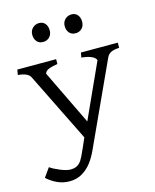

<svg xmlns="http://www.w3.org/2000/svg" viewBox="-132 -783 883 1092"><g transform="rotate(-15 309.5 -237.0)"><path d="M254.2 70.8Q240 104.2 228.9 121.5Q217.8 138.8 202.5 147.6Q187.2 156.5 163.2 156.5Q139.5 156.5 102.5 141Q65.5 125.5 47.5 112.2L46.5 112L9.2 164.5Q34 187.8 67.8 203.9Q101.5 220 141.8 220Q181.5 220 213.4 202Q245.2 184 269 153.9Q292.8 123.8 312 81L535 -404.8Q543.8 -422.8 560.5 -430.9Q577.2 -439 608.5 -440.5V-471H391.8L386.2 -442.8Q422 -439 444 -429.6Q466 -420.2 471.5 -404.8L325.2 -83L169.2 -406.2Q174 -421.8 191.9 -429.2Q209.8 -436.8 245.5 -442.8V-471H17.2L11.8 -440.5Q42.2 -437.5 60 -429.4Q77.8 -421.2 85 -406.2L285.5 0L261 56.2ZM443.8 -639.5Q443.8 -663.2 431 -678.9Q418.2 -694.5 395.2 -694.5Q373.2 -694.5 357.2 -679.2Q341.2 -664 341.2 -639.5Q341.2 -615.8 354.4 -600.1Q367.5 -584.5 392 -584.5Q413.2 -584.5 428.5 -599.2Q443.8 -614 443.8 -639.5ZM252.8 -639.5Q252.8 -663.2 240 -678.9Q227.2 -694.5 204.2 -694.5Q182.2 -694.5 166.2 -679.2Q150.2 -664 150.2 -639.5Q150.2 -615.8 163.4 -600.1Q176.5 -584.5 201 -584.5Q222.2 -584.5 237.5 -599.2Q252.8 -614 252.8 -639.5Z"/></g></svg>

Font: TMT Limkin
Style: Regular
Weight: 400
Designer: Gabriel Drozdov
Version: Version 1.000;Glyphs 3.1.2 (3151)